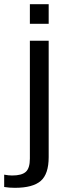

<svg xmlns="http://www.w3.org/2000/svg" viewBox="-100 -679 294 919"><path d="M133 -565H43V-659H133ZM-42 161Q4 161 23.5 143.5Q43 126 43 80V-484H133V73Q133 154 95 187Q57 220 -29 220Q-56 220 -80 216V157Q-59 161 -42 161Z"/></svg>

Font: Gamestation Display
Style: Regular
Weight: 400
Designer: Jonas Hecksher
Foundry: Jonas Hecksher, Playtypeª, e-types AS
Version: Version 1.003